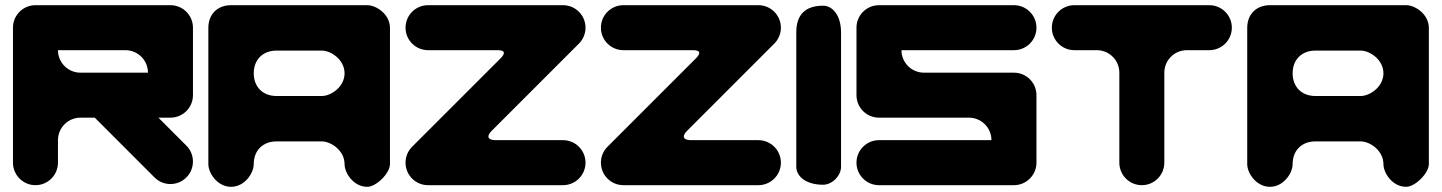

<svg xmlns="http://www.w3.org/2000/svg" viewBox="-20 -714 5557 740"><path d="M463.5 -520.6C511.4 -520.6 550.2 -481.8 550.2 -433.9H290.1C242.2 -433.9 203.4 -472.7 203.4 -520.6ZM30 -607.3V-87C30 -39.2 68.8 -0.3 116.7 -0.3C164.6 -0.3 203.4 -39.2 203.4 -87V-173.8C203.4 -221.6 242.2 -260.5 290.1 -260.5H345.3L575.6 -30.1C609.5 3.8 664.4 3.8 698.3 -30.1C732.1 -64 732.1 -118.9 698.3 -152.7L590.5 -260.5H636.9C684.8 -260.5 723.7 -299.3 723.7 -347.2V-607.3C723.7 -655.2 684.8 -694 636.9 -694H116.7C68.8 -694 30 -655.2 30 -607.3Z M958 -81.5C958 -134 993 -169 1045.5 -169H1220.5C1255.5 -169 1308 -134 1308 -81.5C1308 -46.5 1343 6 1395.5 6C1430.5 6 1483 -46.5 1483 -81.5V-606.5C1483 -659 1430.5 -694 1395.5 -694H870.5C818 -694 783 -659 783 -606.5V-81.5C783 -46.5 818 6 870.5 6C923 6 958 -46.5 958 -81.5ZM1220.5 -344H1045.5C993 -344 958 -379 958 -431.5C958 -484 993 -519 1045.5 -519H1220.5C1255.5 -519 1308 -484 1308 -431.5C1308 -379 1255.5 -344 1220.5 -344Z M2211.3 -546C2227 -561.7 2236.7 -583.4 2236.7 -607.3C2236.7 -655.2 2197.8 -694 2150 -694H1629.7C1581.8 -694 1543 -655.2 1543 -607.3C1543 -559.4 1581.8 -520.6 1629.7 -520.6H1898.2H1898.3C1913 -520.6 1922 -517.3 1922 -509.8C1922 -505 1918.3 -498.5 1910.1 -490L1568.4 -148.4C1552.7 -132.7 1543 -111 1543 -87C1543 -39.2 1581.8 -0.3 1629.7 -0.3H2149.9C2197.8 -0.3 2236.7 -39.2 2236.7 -87C2236.7 -134.9 2197.8 -173.8 2149.9 -173.8H1893.7C1893 -173.7 1892.4 -173.7 1891.8 -173.7C1874.8 -173.7 1862.4 -178.1 1862.4 -188C1862.4 -193.4 1866.1 -200.5 1874.7 -209.4Z M2964.3 -546C2980 -561.7 2989.7 -583.4 2989.7 -607.3C2989.7 -655.2 2950.8 -694 2903 -694H2382.7C2334.8 -694 2296 -655.2 2296 -607.3C2296 -559.4 2334.8 -520.6 2382.7 -520.6H2651.2H2651.3C2666 -520.6 2675 -517.3 2675 -509.8C2675 -505 2671.3 -498.5 2663.1 -490L2321.4 -148.4C2305.7 -132.7 2296 -111 2296 -87C2296 -39.2 2334.8 -0.3 2382.7 -0.3H2902.9C2950.8 -0.3 2989.7 -39.2 2989.7 -87C2989.7 -134.9 2950.8 -173.8 2902.9 -173.8H2646.7C2646 -173.7 2645.4 -173.7 2644.8 -173.7C2627.8 -173.7 2615.4 -178.1 2615.4 -188C2615.4 -193.4 2619.1 -200.5 2627.7 -209.4Z M3152.5 -692C3083.5 -692 3049 -657.5 3049 -588.5V-71C3049 -36.5 3083.5 -2 3152.5 -2C3187 -2 3221.5 -36.5 3221.5 -71V-588.5C3221.5 -657.5 3187 -692 3152.5 -692Z M3887.9 -694H3367.7C3319.8 -694 3281 -655.2 3281 -607.3V-347.2C3281 -299.3 3319.8 -260.5 3367.7 -260.5H3714.5C3762.4 -260.5 3801.2 -221.6 3801.2 -173.8H3367.7C3319.8 -173.8 3281 -134.9 3281 -87C3281 -39.2 3319.8 -0.3 3367.7 -0.3H3887.9C3935.8 -0.3 3974.7 -39.2 3974.7 -87V-347.2C3974.7 -395.1 3935.8 -433.9 3887.9 -433.9H3541.1C3493.2 -433.9 3454.4 -472.7 3454.4 -520.6H3887.9C3935.8 -520.6 3974.7 -559.4 3974.7 -607.3C3974.7 -655.2 3935.8 -694 3887.9 -694Z M4120.7 -694C4072.8 -694 4034 -655.2 4034 -607.3C4034 -559.4 4072.8 -520.6 4120.7 -520.6H4207.4C4255.3 -520.6 4294.1 -481.8 4294.1 -433.9V-87C4294.1 -39.2 4332.9 -0.3 4380.8 -0.3C4428.7 -0.3 4467.5 -39.2 4467.5 -87V-433.9C4467.5 -481.8 4506.4 -520.6 4554.2 -520.6H4640.9C4688.8 -520.6 4727.7 -559.4 4727.7 -607.3C4727.7 -655.2 4688.8 -694 4640.9 -694Z M4962 -81.5C4962 -134 4997 -169 5049.5 -169H5224.5C5259.5 -169 5312 -134 5312 -81.5C5312 -46.5 5347 6 5399.5 6C5434.5 6 5487 -46.5 5487 -81.5V-606.5C5487 -659 5434.5 -694 5399.5 -694H4874.5C4822 -694 4787 -659 4787 -606.5V-81.5C4787 -46.5 4822 6 4874.5 6C4927 6 4962 -46.5 4962 -81.5ZM5224.5 -344H5049.5C4997 -344 4962 -379 4962 -431.5C4962 -484 4997 -519 5049.5 -519H5224.5C5259.5 -519 5312 -484 5312 -431.5C5312 -379 5259.5 -344 5224.5 -344Z"/></svg>

Font: OpenLukyanov
Style: Regular
Weight: 400
Designer: Michail Lukyanov
Foundry: book-let.ru
Version: Version 2.1